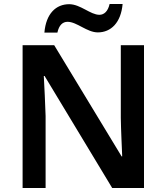

<svg xmlns="http://www.w3.org/2000/svg" viewBox="-20 -940 833 960"><path d="M202 -777H267C275 -814 293 -831 318 -831C364 -831 415 -778 469 -778C535 -778 585 -827 593 -920H528C520 -884 501 -866 477 -866C432 -866 382 -919 326 -919C260 -919 210 -872 202 -777ZM700 0V-714H584V-351C585 -286 589 -211 591 -158H588L251 -714H93V0H208V-360C206 -430 202 -500 199 -560H203L541 0Z"/></svg>

Font: Noto Sans Bengali UI SemiBold
Style: Regular
Weight: 600
Designer: Jelle Bosma - Monotype Design Team
Foundry: Monotype Imaging Inc.
Version: Version 2.003